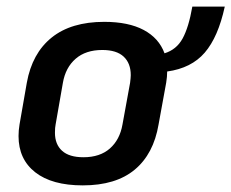

<svg xmlns="http://www.w3.org/2000/svg" viewBox="-20 -548 699 580"><path d="M485 -332Q485 -316 482 -298L459 -172Q444 -83 387 -35.5Q330 12 230 12Q137 12 86.5 -27.5Q36 -67 36 -137Q36 -154 39 -172L61 -298Q77 -387 136 -434.5Q195 -482 295 -482Q368 -482 414 -457.5Q460 -433 477 -387Q513 -398 531.5 -431.5Q550 -465 561 -528H659Q639 -436 598.5 -389Q558 -342 485 -332ZM375 -321Q375 -357 353.5 -377Q332 -397 289 -397Q239 -397 208.5 -370.5Q178 -344 170 -298L148 -172Q146 -163 146 -147Q146 -112 167.5 -92.5Q189 -73 232 -73Q282 -73 312 -99.5Q342 -126 350 -172L373 -298Q375 -314 375 -321Z"/></svg>

Font: KoHo SemiBold
Style: Italic
Weight: 600
Italic angle: -10°
Version: Version 1.000; ttfautohint (v1.6)